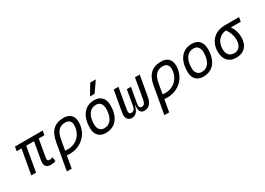

<svg xmlns="http://www.w3.org/2000/svg" viewBox="-6 -1784 4133 2998"><g transform="rotate(-30 2060.0 -285.0)"><path d="M422.4 9.8C459 9.8 481.4 5.9 512.2 -4.4L503.9 -78.1C480.5 -71.3 462.9 -66.9 445.3 -66.9C406.7 -66.9 400.9 -89.4 410.2 -141.6L462.9 -440.9H565.4L578.6 -517.6H78.6L65.4 -440.9H152.3L74.7 0H159.7L237.3 -440.9H377.9L324.2 -136.7C306.2 -34.7 337.4 9.8 422.4 9.8Z M958.5 -527.3C793.5 -527.3 702.6 -441.4 669.9 -253.9L585.9 224.6H672.9L711.4 6.3C729.5 8.3 747.1 9.8 765.6 9.8C975.1 9.8 1132.8 -145.5 1132.8 -351.6C1132.8 -463.9 1069.3 -527.3 958.5 -527.3ZM724.6 -70.3 756.3 -250.5C780.3 -387.7 839.4 -450.7 943.8 -450.7C1009.8 -450.7 1047.4 -412.6 1047.4 -346.7C1047.4 -187.5 930.7 -67.4 776.4 -67.4C757.3 -67.4 739.7 -68.4 724.6 -70.3Z M1417 9.8C1590.3 9.8 1692.9 -117.2 1692.9 -331.5C1692.9 -455.1 1625.5 -527.3 1511.7 -527.3C1338.9 -527.3 1236.3 -398.4 1236.3 -181.2C1236.3 -61 1303.7 9.8 1417 9.8ZM1432.1 -66.9C1362.8 -66.9 1321.3 -116.2 1321.3 -200.2C1321.3 -357.4 1388.2 -450.7 1500.5 -450.7C1568.4 -450.7 1607.4 -400.9 1607.4 -317.4C1607.4 -159.7 1542 -66.9 1432.1 -66.9ZM1484.9 -609.4H1566.9L1696.3 -794.9H1595.2Z M2112.8 9.8C2192.4 9.8 2244.6 -45.9 2262.2 -146.5L2327.6 -517.6H2242.2L2177.2 -146.5C2167.5 -93.3 2144.5 -64 2109.4 -64C2068.8 -64 2054.7 -86.9 2064.9 -144.5L2113.3 -419.9H2039.1L1990.7 -145C1980.5 -87.4 1955.6 -64 1917.5 -64C1882.8 -64 1869.6 -93.3 1878.9 -146.5L1944.3 -517.6H1858.9L1793.5 -146.5C1775.9 -45.9 1808.6 9.8 1888.2 9.8C1955.1 9.8 1997.6 -36.6 2023.9 -139.2H2028.3C2018.1 -36.6 2043.9 9.8 2112.8 9.8Z M2716.3 -527.3C2551.3 -527.3 2460.4 -441.4 2427.7 -253.9L2343.8 224.6H2430.7L2469.2 6.3C2487.3 8.3 2504.9 9.8 2523.4 9.8C2732.9 9.8 2890.6 -145.5 2890.6 -351.6C2890.6 -463.9 2827.1 -527.3 2716.3 -527.3ZM2482.4 -70.3 2514.2 -250.5C2538.1 -387.7 2597.2 -450.7 2701.7 -450.7C2767.6 -450.7 2805.2 -412.6 2805.2 -346.7C2805.2 -187.5 2688.5 -67.4 2534.2 -67.4C2515.1 -67.4 2497.6 -68.4 2482.4 -70.3Z M3174.8 9.8C3348.1 9.8 3450.7 -117.2 3450.7 -331.5C3450.7 -455.1 3383.3 -527.3 3269.5 -527.3C3096.7 -527.3 2994.1 -398.4 2994.1 -181.2C2994.1 -61 3061.5 9.8 3174.8 9.8ZM3189.9 -66.9C3120.6 -66.9 3079.1 -116.2 3079.1 -200.2C3079.1 -357.4 3146 -450.7 3258.3 -450.7C3326.2 -450.7 3365.2 -400.9 3365.2 -317.4C3365.2 -159.7 3299.8 -66.9 3189.9 -66.9Z M3767.1 9.8C3912.1 9.8 3994.6 -80.1 3994.6 -236.8C3994.6 -305.7 3973.6 -376.5 3929.2 -442.4H4106L4119.6 -519H3863.8C3681.2 -519 3560.5 -398.4 3560.5 -215.8C3560.5 -72.3 3635.7 9.8 3767.1 9.8ZM3838.9 -441.4C3887.7 -371.6 3909.2 -298.3 3909.2 -236.8C3909.2 -128.9 3860.4 -66.9 3774.4 -66.9C3692.9 -66.9 3646 -120.6 3646 -213.9C3646 -342.8 3721.7 -430.2 3838.9 -441.4Z"/></g></svg>

Font: Cascadia Code SemiLight
Style: Italic
Weight: 350
Italic angle: -10°
Monospace: yes
Designer: Aaron Bell
Foundry: Saja Typeworks
Version: Version 2404.023